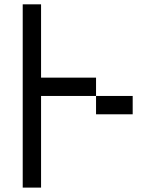

<svg xmlns="http://www.w3.org/2000/svg" viewBox="-20 -853 707 873"><path d="M83.3 0V-833.3H166.7V-500H416.7V-416.7H166.7V0ZM416.7 -416.7H583.3V-333.3H416.7Z"/></svg>

Font: Galmuri11 Condensed
Style: Regular
Weight: 400
Width: 3
Designer: Lee Minseo (quiple)
Version: Version 2.399;hotconv 1.1.1;makeotfexe 2.6.0 DEVELOPMENT